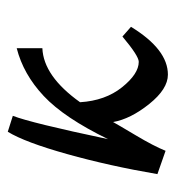

<svg xmlns="http://www.w3.org/2000/svg" viewBox="1 -447 452 494"><g transform="rotate(-90 227.0 -200.0)"><path d="M380 -111 405 -89Q347 6 282 6Q245 6 206.5 -42Q168 -90 160 -135Q154 -124 126 -77Q98 -30 86 0L26 -21Q47 -144 77.5 -253Q108 -362 135 -406L176 -393Q158 -347 116 -148Q171 -261 227 -313.5Q283 -366 350 -383V-317Q278 -314 211 -220Q215 -155 249.5 -112Q284 -69 315 -69Q330 -69 380 -111Z"/></g></svg>

Font: Marck Script
Style: Regular
Weight: 400
Designer: Denis Masharov, Marck Fogel
Foundry: Denis Masharov
Version: Version 1.002